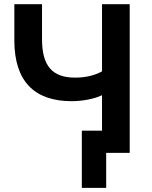

<svg xmlns="http://www.w3.org/2000/svg" viewBox="-20 -739 733 928"><path d="M606.9 0V-718.8H473.1V-394C435.1 -373 389.2 -363.8 343.8 -363.8C234.4 -363.8 183.1 -418 183.1 -549.8V-718.8H49.3V-543.9C49.3 -346.2 146 -250 326.2 -250C381.3 -250 437.5 -261.7 473.1 -278.8V-107.4H375.5V168.9H493.2V0Z"/></svg>

Font: Winston SemiBold
Style: Regular
Weight: 600
Designer: Vernon Adams, Kim Jin-seong, David Berlow, Cristiano Sobral
Foundry: The Winston Project Authors
Version: Version 3.004